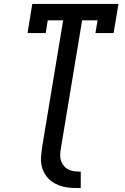

<svg xmlns="http://www.w3.org/2000/svg" viewBox="-20 -755 640 982"><path d="M393 207Q371 207 348.5 206Q326 205 305 200Q284 195 265 185.5Q246 176 231 161.5Q216 147 206 128.5Q196 110 192 88.5Q188 67 190 44.5Q192 22 195 0L303 -651H224L214 -586H121L145 -735H586L561 -586H468L479 -651H400L292 0Q289 17 288 33.5Q287 50 291.5 65Q296 80 306 92.5Q316 105 330 112Q344 119 360.5 121Q377 123 393 123Z"/></svg>

Font: Iosevka Slab MdExObl
Style: Regular
Weight: 500
Width: 7
Italic angle: -9°
Monospace: yes
Designer: Belleve Invis
Foundry: Belleve Invis
Version: Version 11.1.1; ttfautohint (v1.8.3)